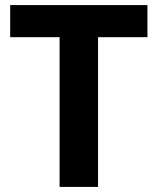

<svg xmlns="http://www.w3.org/2000/svg" viewBox="-20 -734 619 754"><path d="M365 0V-588H559V-714H20V-588H214V0Z"/></svg>

Font: Noto Sans Arabic UI
Style: Bold
Weight: 700
Designer: Monotype Design Team, Nadine Chahine and Nizar Qandah
Foundry: Monotype Imaging Inc.
Version: Version 2.010